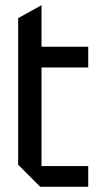

<svg xmlns="http://www.w3.org/2000/svg" viewBox="-20 -720 380 740"><path d="M50 -650 140 -700V-540H320V-460H140V-80H320V0H135L50 -85Z"/></svg>

Font: Tektur SemiCondensed
Style: Regular
Weight: 400
Width: 4
Designer: Adam Jagosz
Foundry: Adam Jagosz
Version: Version 1.005;gftools[0.9.30]